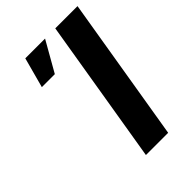

<svg xmlns="http://www.w3.org/2000/svg" viewBox="-216 -819 909 909"><g transform="rotate(-45 239.0 -364.0)"><path d="M478 -727.5 357.4 0H208.5L329.1 -727.5ZM87.4 -575.7 128.4 -727.5H260.7L174.3 -575.7Z"/></g></svg>

Font: Inter
Style: Bold Italic
Weight: 700
Italic angle: -9.39999°
Designer: Rasmus Andersson
Foundry: rsms
Version: Version 4.001;git-9221beed3